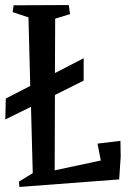

<svg xmlns="http://www.w3.org/2000/svg" viewBox="-20 -719 519 762"><path d="M453 -7 57 23 55 2 110 -32 103 -295 1 -245 3 -328 100 -378 93 -650 30 -671 34 -698 253 -699 258 -663 199 -645 198 -429 312 -488V-399L198 -342L197 -43L380 -82L367 -149L458 -160L459 -97Z"/></svg>

Font: Underdog
Style: Regular
Weight: 400
Designer: Sergey Steblina
Foundry: Sergey Steblina, Jovanny Lemonad
Version: Version 1.001; ttfautohint (v0.9)